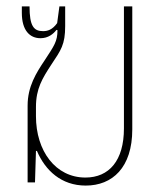

<svg xmlns="http://www.w3.org/2000/svg" viewBox="-20 -568 504 598"><path d="M247 10C330 10 392 -46 392 -165V-548H366V-168C366 -68 320 -15 246 -15C153 -15 92 -98 92 -206V-235C92 -292 112 -324 140 -367C170 -412 183 -429 183 -487V-548H165L158 -496C143 -475 128 -471 114 -471C85 -471 72 -487 72 -548H48V-528C48 -473 73 -449 106 -449C130 -449 146 -462 156 -475L159 -474C159 -439 149 -426 119 -380C93 -341 66 -299 66 -239V0H89L92 -98H95C121 -37 171 10 247 10Z"/></svg>

Font: Noto Sans Thai Cond Thin
Style: Regular
Weight: 100
Width: 3
Designer: Monotype Design Team
Foundry: Monotype Imaging Inc.
Version: Version 2.002